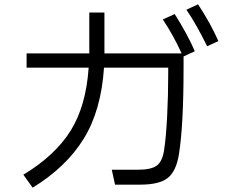

<svg xmlns="http://www.w3.org/2000/svg" viewBox="-20 -851 1040 888"><path d="M896 -831Q954 -743 990 -661L938 -637Q887 -741 842 -806ZM788 -786Q848 -691 881 -614L829 -590V-540Q829 -266 807 -134Q794 -57 754.5 -27Q715 3 629 3H512L497 -66H618Q679 -66 705 -85Q731 -104 739 -157Q748 -215 753 -313.5Q758 -412 758 -509V-538H461Q448 -340 367 -209Q286 -78 131 17L88 -43Q234 -131 306 -245.5Q378 -360 390 -538H103V-604H393V-618V-793H463V-615V-604H820Q783 -686 733 -761Z"/></svg>

Font: IBM Plex Sans JP
Style: Regular
Weight: 400
Designer: Mike Abbink; Paul van der Laan; Pieter van Rosmalen; Wujin Sim; Yejin Wi; Jinhee Kim; Boomi Park; Yona Kim; Kichan Ma
Foundry: Sandoll Inc.
Version: Version 1.001